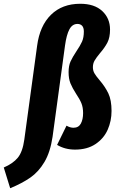

<svg xmlns="http://www.w3.org/2000/svg" viewBox="-117 -778 633 1019"><path d="M-97 111Q-48 90 -22.5 59Q3 28 12 -37L80 -535Q94 -641 153.5 -699.5Q213 -758 309 -758Q384 -758 425.5 -719.5Q467 -681 467 -621Q467 -579 453 -552Q439 -525 413 -495Q394 -472 385 -456.5Q376 -441 376 -421Q376 -403 384.5 -388.5Q393 -374 411 -353Q441 -318 458 -282.5Q475 -247 475 -189Q475 -136 454.5 -89.5Q434 -43 390 -13.5Q346 16 281 16Q228 16 186 -9L236 -111Q255 -100 273 -100Q300 -100 312 -122Q324 -144 324 -178Q324 -208 315 -230Q306 -252 287 -280Q267 -311 257 -335.5Q247 -360 247 -395Q247 -429 257.5 -452Q268 -475 288 -505Q309 -536 318.5 -557.5Q328 -579 328 -611Q328 -631 319 -641Q310 -651 294 -651Q267 -651 251.5 -622.5Q236 -594 228 -536L162 -52Q150 29 119 81.5Q88 134 44 164.5Q0 195 -63 221Z"/></svg>

Font: Fira Sans Extra Condensed
Style: Bold Italic
Weight: 700
Width: 3
Italic angle: -8°
Designer: Carrois Corporate & Edenspiekermann AG
Foundry: Carrois Corporate GbR & Edenspiekermann AG
Version: Version 4.203